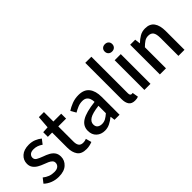

<svg xmlns="http://www.w3.org/2000/svg" viewBox="65 -1509 2301 2301"><g transform="rotate(-45 1215.5 -358.5)"><path d="M215.8 12.2Q162.1 12.2 112.3 -6.8Q62.5 -25.9 26.9 -60.5L73.2 -119.6Q106 -93.3 141.4 -79.8Q176.8 -66.4 219.2 -66.4Q263.7 -66.4 285.9 -86.2Q308.1 -106 308.1 -135.3Q308.1 -158.2 292.5 -173.6Q276.9 -189 252 -200.2Q227.1 -211.4 198.7 -221.7Q161.6 -234.9 128.9 -253.7Q96.2 -272.5 75.7 -300.5Q55.2 -328.6 55.2 -369.1Q55.2 -432.1 102.3 -474.1Q149.4 -516.1 233.4 -516.1Q283.2 -516.1 324.5 -499.3Q365.7 -482.4 396 -457L350.6 -397.9Q295.9 -437 235.8 -437Q192.9 -437 173.1 -418.2Q153.3 -399.4 153.3 -374Q153.3 -343.3 181.2 -327.1Q209 -311 255.4 -293.9Q294.4 -280.8 329.1 -262.2Q363.8 -243.7 385 -214.6Q406.2 -185.5 406.2 -140.6Q406.2 -77.1 357.4 -32.5Q308.6 12.2 215.8 12.2Z M686.5 12.2Q602.5 12.2 568.4 -36.4Q534.2 -85 534.2 -163.6V-420.4H461.4V-499L540 -503.4L552.2 -663.6H638.2V-503.4H770.5V-420.4H638.2V-163.1Q638.2 -117.2 655.8 -93.8Q673.3 -70.3 712.4 -70.3Q725.1 -70.3 739 -72.8Q752.9 -75.2 766.6 -81.1L786.6 -8.3Q766.6 0 741 6.1Q715.3 12.2 686.5 12.2Z M999.5 12.2Q934.1 12.2 892.3 -26.9Q850.6 -65.9 850.6 -132.8Q850.6 -214.4 922.9 -258.8Q995.1 -303.2 1153.3 -320.8Q1152.8 -350.1 1143.8 -375.5Q1134.8 -400.9 1113.8 -416.7Q1092.8 -432.6 1055.7 -432.6Q1015.1 -432.6 978.5 -417.2Q941.9 -401.9 909.7 -382.8L871.6 -450.2Q909.7 -475.6 961.7 -495.8Q1013.7 -516.1 1074.2 -516.1Q1167.5 -516.1 1211.9 -459.7Q1256.3 -403.3 1256.3 -302.7V0H1170.9L1163.6 -57.6H1160.2Q1125 -28.3 1084.7 -8.1Q1044.4 12.2 999.5 12.2ZM1030.8 -69.3Q1064 -69.3 1092.5 -84.7Q1121.1 -100.1 1153.3 -128.9V-254.9Q1039.6 -240.7 995.1 -212.2Q950.7 -183.6 950.7 -141.1Q950.7 -103 973.6 -86.2Q996.6 -69.3 1030.8 -69.3Z M1509.3 12.2Q1453.1 12.2 1429.2 -21.7Q1405.3 -55.7 1405.3 -116.7V-730.5H1508.8V-110.8Q1508.8 -88.9 1516.6 -80.6Q1524.4 -72.3 1534.7 -72.3Q1538.6 -72.3 1542.2 -72.5Q1545.9 -72.8 1552.2 -74.2L1564.9 2.4Q1555.2 6.8 1541.3 9.5Q1527.3 12.2 1509.3 12.2Z M1676.8 0V-503.4H1780.3V0ZM1729.5 -598.6Q1700.7 -598.6 1683.1 -616Q1665.5 -633.3 1665.5 -661.6Q1665.5 -689 1683.1 -705.8Q1700.7 -722.7 1729.5 -722.7Q1758.3 -722.7 1775.9 -705.8Q1793.5 -689 1793.5 -661.6Q1793.5 -633.3 1775.9 -616Q1758.3 -598.6 1729.5 -598.6Z M1939.5 0V-503.4H2024.9L2033.2 -434.1H2035.6Q2070.8 -468.3 2111.1 -492.2Q2151.4 -516.1 2203.1 -516.1Q2282.7 -516.1 2319.8 -464.6Q2356.9 -413.1 2356.9 -317.4V0H2253.9V-304.2Q2253.9 -370.1 2233.6 -398.7Q2213.4 -427.2 2167.5 -427.2Q2132.8 -427.2 2105 -409.2Q2077.1 -391.1 2043 -357.4V0Z"/></g></svg>

Font: Akatab SemiBold
Style: Regular
Weight: 600
Designer: SIL Global
Foundry: SIL Global
Version: Version 4.100